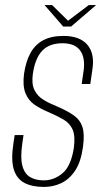

<svg xmlns="http://www.w3.org/2000/svg" viewBox="-20 -733 406 759"><path d="M154 6Q107 6 76.5 -10Q46 -26 34.5 -63.5Q23 -101 33 -166L38 -199H73L68 -165Q60 -109 68.5 -77.5Q77 -46 99 -33Q121 -20 153 -20Q194 -20 227.5 -48.5Q261 -77 272 -149Q278 -196 267 -221Q256 -246 231 -260.5Q206 -275 169 -291Q140 -303 116 -319.5Q92 -336 80.5 -365Q69 -394 75 -441Q82 -490 100.5 -523.5Q119 -557 151 -574Q183 -591 231 -591Q294 -591 324 -557.5Q354 -524 346 -464L337 -401Q329 -401 320 -401Q311 -401 303 -401L311 -457Q317 -507 296 -534.5Q275 -562 227 -562Q175 -562 147 -532.5Q119 -503 110 -442Q104 -401 116.5 -376.5Q129 -352 152.5 -338Q176 -324 204 -313Q246 -295 271.5 -277Q297 -259 306 -230.5Q315 -202 308 -152Q300 -93 277 -58.5Q254 -24 222 -9Q190 6 154 6ZM230 -628 156 -713H186L249 -651L331 -713H360L261 -628Z"/></svg>

Font: Alumni Sans Thin ExtraLight
Style: Italic
Weight: 250
Italic angle: -8°
Version: Version 1.016